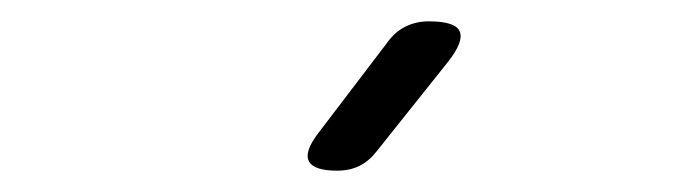

<svg xmlns="http://www.w3.org/2000/svg" viewBox="-20 -925 640 180"><path d="M296 -765Q274 -765 269.5 -774Q265 -783 279 -801L343 -885Q350 -895 360 -900Q370 -905 382 -905Q407 -905 411 -895.5Q415 -886 400 -867L333 -783Q326 -774 317 -769.5Q308 -765 296 -765Z"/></svg>

Font: Maple Mono NL ExtraLight
Style: Regular
Weight: 275
Monospace: yes
Designer: subframe7536
Version: Version 7.000